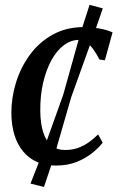

<svg xmlns="http://www.w3.org/2000/svg" viewBox="-20 -660 485 777"><path d="M206 10Q121.5 10 74 -46.8Q26.5 -103.5 26 -204Q26 -265 44.8 -326Q63.5 -387 100.8 -438Q138 -489 193.2 -519.8Q248.5 -550.5 320.5 -550.5Q348 -550.5 380.2 -545Q412.5 -539.5 435.5 -529L404.5 -416L382.5 -419Q370 -443.5 356.8 -461.5Q343.5 -479.5 329.2 -489Q315 -498.5 299.5 -498.5Q267.5 -498.5 239 -477.5Q210.5 -456.5 189 -418Q167.5 -379.5 155 -327Q142.5 -274.5 143 -211.5Q143.5 -159.5 155 -124.2Q166.5 -89 188.5 -71Q210.5 -53 243 -53Q272 -53 295.2 -61.2Q318.5 -69.5 338.8 -83.8Q359 -98 377 -116L395.5 -82.5Q381 -63.5 354.5 -41.8Q328 -20 291 -5Q254 10 206 10ZM158 96.5 103.5 83 146 -25.5 236 -277 305 -524 342.5 -640.5 396 -626 357.5 -515 268.5 -267.5 195 -13.5Z"/></svg>

Font: Merriweather 60pt Medium
Style: Italic
Weight: 500
Italic angle: -7.8°
Version: Version 2.101